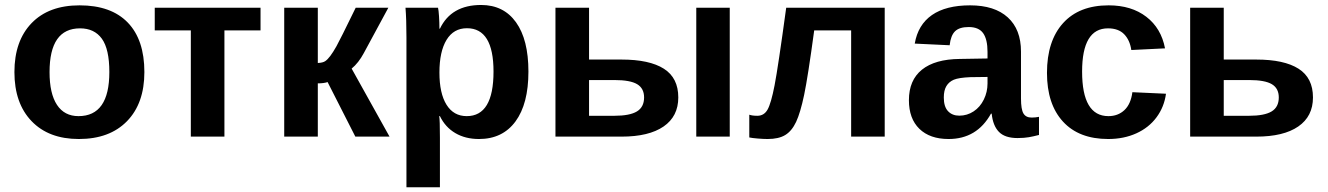

<svg xmlns="http://www.w3.org/2000/svg" viewBox="-20 -560 5443 787"><path d="M571.8 -264.6Q571.8 -136.2 500.5 -63.2Q429.2 9.8 303.2 9.8Q179.7 9.8 109.4 -63.5Q39.1 -136.7 39.1 -264.6Q39.1 -392.1 109.4 -465.1Q179.7 -538.1 306.2 -538.1Q435.5 -538.1 503.7 -467.5Q571.8 -397 571.8 -264.6ZM428.2 -264.6Q428.2 -358.9 397.5 -401.4Q366.7 -443.8 308.1 -443.8Q183.1 -443.8 183.1 -264.6Q183.1 -176.3 213.6 -130.1Q244.1 -84 301.8 -84Q428.2 -84 428.2 -264.6Z M614.3 -528.3H1047.9V-435.5H899.9V0H762.2V-435.5H614.3Z M1145 -528.3H1282.7V-301.8Q1303.2 -302.7 1313 -309.3Q1322.8 -315.9 1334 -330.8Q1345.2 -345.7 1359.1 -370.4Q1373 -395 1438 -528.3H1571.8L1471.2 -342.3Q1449.7 -302.2 1421.4 -278.8L1576.7 0H1436.5L1322.8 -223.6Q1307.6 -218.3 1282.7 -218.3V0H1145Z M2146 -266.6Q2146 -134.3 2093 -62.3Q2040 9.8 1943.4 9.8Q1887.7 9.8 1846.4 -14.4Q1805.2 -38.6 1783.2 -84H1780.3Q1783.2 -69.3 1783.2 4.9V207.5H1646V-406.7Q1646 -481.4 1642.1 -528.3H1775.4Q1777.8 -519.5 1779.5 -493.7Q1781.2 -467.8 1781.2 -442.4H1783.2Q1829.6 -539.6 1952.1 -539.6Q2044.4 -539.6 2095.2 -468.5Q2146 -397.5 2146 -266.6ZM2002.9 -266.6Q2002.9 -444.3 1894 -444.3Q1839.4 -444.3 1810.3 -396.5Q1781.2 -348.6 1781.2 -262.7Q1781.2 -177.2 1810.3 -130.6Q1839.4 -84 1893.1 -84Q2002.9 -84 2002.9 -266.6Z M2527.3 -315.9Q2642.1 -315.9 2701.2 -278.3Q2760.3 -240.7 2760.3 -160.6Q2760.3 -83 2700 -41.5Q2639.6 0 2527.8 0H2256.8V-528.3H2394.5V-315.9ZM2394.5 -85.4H2498Q2561.5 -85.4 2590.8 -103.3Q2620.1 -121.1 2620.1 -160.6Q2620.1 -197.8 2591.8 -214.8Q2563.5 -231.9 2498.5 -231.9H2394.5ZM2834 0V-528.3H2971.2V0Z M3468.8 0V-435.5H3317.4Q3291.5 -244.1 3276.1 -170.9Q3260.7 -97.7 3243.2 -60.3Q3225.6 -22.9 3198.7 -6.6Q3171.9 9.8 3126.5 9.8Q3108.9 9.8 3085.7 7.8Q3062.5 5.9 3051.3 3.4V-89.8Q3063.5 -85.4 3084.5 -85.4Q3111.8 -85.4 3126.2 -110.8Q3140.6 -136.2 3155 -210.4Q3169.4 -284.7 3202.6 -528.3H3606.4V0Z M3868.2 9.8Q3791.5 9.8 3748.5 -32Q3705.6 -73.7 3705.6 -149.4Q3705.6 -231.4 3759 -274.4Q3812.5 -317.4 3914.1 -318.4L4027.8 -320.3V-347.2Q4027.8 -398.9 4009.8 -424.1Q3991.7 -449.2 3950.7 -449.2Q3912.6 -449.2 3894.8 -431.9Q3877 -414.6 3872.6 -374.5L3729.5 -381.3Q3742.7 -458.5 3800 -498.3Q3857.4 -538.1 3956.5 -538.1Q4056.6 -538.1 4110.8 -488.8Q4165 -439.5 4165 -348.6V-156.2Q4165 -111.8 4175 -95Q4185.1 -78.1 4208.5 -78.1Q4224.1 -78.1 4238.8 -81.1V-6.8Q4226.6 -3.9 4216.8 -1.5Q4207 1 4197.3 2.4Q4187.5 3.9 4176.5 4.9Q4165.5 5.9 4150.9 5.9Q4099.1 5.9 4074.5 -19.5Q4049.8 -44.9 4044.9 -94.2H4042Q3984.4 9.8 3868.2 9.8ZM4027.8 -244.6 3957.5 -243.7Q3909.7 -241.7 3889.6 -233.2Q3869.6 -224.6 3859.1 -207Q3848.6 -189.5 3848.6 -160.2Q3848.6 -122.6 3866 -104.2Q3883.3 -85.9 3912.1 -85.9Q3944.3 -85.9 3970.9 -103.5Q3997.6 -121.1 4012.7 -152.1Q4027.8 -183.1 4027.8 -217.8Z M4522.5 9.8Q4402.3 9.8 4336.9 -61.8Q4271.5 -133.3 4271.5 -261.2Q4271.5 -392.1 4337.4 -465.1Q4403.3 -538.1 4524.4 -538.1Q4617.7 -538.1 4678.7 -491.2Q4739.7 -444.3 4755.4 -361.8L4617.2 -355Q4611.3 -395.5 4587.9 -419.7Q4564.5 -443.8 4521.5 -443.8Q4415.5 -443.8 4415.5 -266.6Q4415.5 -84 4523.4 -84Q4562.5 -84 4588.9 -108.6Q4615.2 -133.3 4621.6 -182.1L4759.3 -175.8Q4752 -121.6 4720.5 -79.1Q4689 -36.6 4637.7 -13.4Q4586.4 9.8 4522.5 9.8Z M5128.9 -315.9Q5243.7 -315.9 5302.7 -278.3Q5361.8 -240.7 5361.8 -160.6Q5361.8 -83 5301.5 -41.5Q5241.2 0 5129.4 0H4858.4V-528.3H4996.1V-315.9ZM4996.1 -85.4H5099.6Q5163.1 -85.4 5192.4 -103.3Q5221.7 -121.1 5221.7 -160.6Q5221.7 -197.8 5193.4 -214.8Q5165 -231.9 5100.1 -231.9H4996.1Z"/></svg>

Font: Liberation Sans
Style: Bold
Weight: 700
Designer: Steve Matteson
Foundry: Ascender Corporation
Version: Version 2.1.5